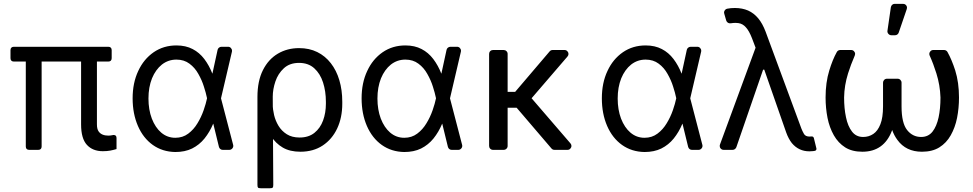

<svg xmlns="http://www.w3.org/2000/svg" viewBox="-20 -793 5147 1016"><path d="M53.3 -545.5H553.3Q561.8 -545.5 566.4 -540.8Q571 -536.2 571 -527.7V-485.1Q571 -476.6 566.4 -471.9Q561.8 -467.3 553.3 -467.3H492.9V-134.9Q492.9 -109.4 502.5 -96.6Q518.1 -75.3 554 -75.3Q563.2 -75.3 577.1 -78.1Q578.1 -78.1 578.5 -78.5H579.2Q581.7 -78.8 583.8 -78.5Q596.6 -77.4 596.6 -62.5V-19.9V-4.3Q580.3 0.7 563.4 3.9Q546.5 7.1 524.1 7.1Q470.5 7.1 439.8 -26.5Q409.1 -60 409.1 -134.9V-467.3H200.3V-17.8Q200.3 -9.2 195.7 -4.6Q191.1 0 182.5 0H134.2Q125.7 0 121.1 -4.6Q116.5 -9.2 116.5 -17.8V-467.3H53.3Q44.7 -467.3 40.1 -471.9Q35.5 -476.6 35.5 -485.1V-527.7Q35.5 -536.2 40.1 -540.8Q44.7 -545.5 53.3 -545.5Z M1058.9 -334.9Q1048.7 -368.3 1029.5 -402Q1011.4 -434.7 982.6 -456Q954.2 -477.6 913.4 -477.6Q870.4 -477.6 836.6 -451.3Q803.6 -424.7 784.4 -378.6Q765.6 -331.3 765.6 -271.7Q765.6 -212.7 783.4 -165.5Q801.8 -117.9 833.1 -91.3Q865.4 -63.9 907.7 -63.9Q947.1 -63.9 976.2 -85.9Q1005.3 -107.6 1025.2 -141Q1044.7 -172.9 1057.5 -209.5Q1070 -245.4 1075.3 -271.7L1075.6 -273.1L1075.3 -274.5Q1069.6 -302.2 1058.9 -334.9ZM711.6 -417.6Q740.4 -480.1 793.3 -516.7Q845.9 -552.6 913.4 -552.6Q963.1 -552.6 999.3 -533.4Q1035.2 -514.9 1061.1 -480.8Q1087 -446.4 1103.7 -403.4H1104L1131.4 -529.1Q1132.8 -536.2 1138.7 -540.8Q1144.5 -545.5 1152 -545.5H1187.1Q1195.7 -545.5 1201.7 -539.2Q1207.7 -533 1207.7 -524.5Q1207.7 -521.3 1207.4 -519.9L1149.5 -272.7L1213.8 -26.3Q1214.5 -22.7 1214.5 -21.3Q1214.5 -12.8 1208.3 -6.4Q1202.1 0 1193.5 0H1158.4Q1151.3 0 1145.8 -4.4Q1140.3 -8.9 1138.5 -16L1108.7 -138.1H1108Q1089.8 -94.5 1062.1 -60Q1034.8 -26.3 996.4 -7.1Q958.5 11.4 907.7 11.4Q839.8 10.3 788.7 -25.9Q737.9 -62.1 709.9 -126.4Q681.8 -191.1 681.8 -272.7Q681.8 -354.8 711.6 -417.6Z M1408.4 203.1H1360.1Q1348.7 203.1 1345.5 199.9Q1342.3 196.7 1342.3 185.4V-279.8Q1342.3 -364.3 1371.3 -421.9Q1400.2 -479.4 1450.1 -508.9Q1500 -538.4 1562.5 -538.4Q1616.5 -538.4 1658.7 -517.6Q1701 -496.8 1730.6 -458.6Q1760.3 -420.5 1775.7 -368.6Q1791.2 -316.8 1791.2 -254.3V-244.3Q1791.2 -170.5 1764.2 -113.1Q1737.2 -55.8 1687.5 -22.9Q1637.8 9.9 1569.6 9.9Q1514.2 9.9 1476.4 -12.1Q1438.6 -34.1 1412.8 -74.6Q1387.1 -115.1 1367.9 -170.5L1423.3 -240.1Q1423.3 -214.5 1430.4 -184.3Q1437.5 -154.1 1453.8 -127.1Q1470.2 -100.1 1497.5 -82.7Q1524.9 -65.3 1565.3 -65.3Q1612.9 -65.3 1643.8 -90Q1674.7 -114.7 1689.6 -155.4Q1704.5 -196 1704.5 -244.3V-254.3Q1704.5 -309.7 1689.5 -356.5Q1674.4 -403.4 1642.9 -431.8Q1611.5 -460.2 1562.5 -460.2Q1512.8 -460.2 1482.1 -431.8Q1451.3 -403.4 1437.3 -361.9Q1423.3 -320.3 1423.3 -281.2L1426.1 185.4Q1426.1 196.7 1422.9 199.9Q1419.7 203.1 1408.4 203.1Z M2270.6 -334.9Q2260.3 -368.3 2241.1 -402Q2223 -434.7 2194.2 -456Q2165.8 -477.6 2125 -477.6Q2082 -477.6 2048.3 -451.3Q2015.3 -424.7 1996.1 -378.6Q1977.3 -331.3 1977.3 -271.7Q1977.3 -212.7 1995 -165.5Q2013.5 -117.9 2044.7 -91.3Q2077.1 -63.9 2119.3 -63.9Q2158.7 -63.9 2187.9 -85.9Q2217 -107.6 2236.9 -141Q2256.4 -172.9 2269.2 -209.5Q2281.6 -245.4 2286.9 -271.7L2287.3 -273.1L2286.9 -274.5Q2281.2 -302.2 2270.6 -334.9ZM1923.3 -417.6Q1952.1 -480.1 2005 -516.7Q2057.5 -552.6 2125 -552.6Q2174.7 -552.6 2210.9 -533.4Q2246.8 -514.9 2272.7 -480.8Q2298.7 -446.4 2315.3 -403.4H2315.7L2343 -529.1Q2344.5 -536.2 2350.3 -540.8Q2356.2 -545.5 2363.6 -545.5H2398.8Q2407.3 -545.5 2413.4 -539.2Q2419.4 -533 2419.4 -524.5Q2419.4 -521.3 2419 -519.9L2361.2 -272.7L2425.4 -26.3Q2426.1 -22.7 2426.1 -21.3Q2426.1 -12.8 2419.9 -6.4Q2413.7 0 2405.2 0H2370Q2362.9 0 2357.4 -4.4Q2351.9 -8.9 2350.1 -16L2320.3 -138.1H2319.6Q2301.5 -94.5 2273.8 -60Q2246.4 -26.3 2208.1 -7.1Q2170.1 11.4 2119.3 11.4Q2051.5 10.3 2000.4 -25.9Q1949.6 -62.1 1921.5 -126.4Q1893.5 -191.1 1893.5 -272.7Q1893.5 -354.8 1923.3 -417.6Z M2568.2 -20.6V-507.8Q2568.2 -516.3 2574.2 -522.4Q2580.3 -528.4 2588.8 -528.4H2645.2Q2653.8 -528.4 2660 -522.4Q2666.2 -516.3 2666.2 -507.8V-306.8H2706L2888.5 -521Q2891.3 -524.5 2895.6 -526.5Q2899.9 -528.4 2904.5 -528.4H2967.3Q2976.2 -528.4 2982.2 -522Q2988.3 -515.6 2988.3 -507.5Q2988.3 -500.4 2983 -494L2793 -273.1L2998.6 -34.4Q3003.9 -28.1 3003.9 -21Q3003.9 -12.8 2997.9 -6.4Q2991.8 0 2983 0H2914.4Q2904.5 0 2898.4 -7.1L2713.8 -223H2666.2V-20.6Q2666.2 -12.1 2660 -6Q2653.8 0 2645.2 0H2588.8Q2580.3 0 2574.2 -6Q2568.2 -12.1 2568.2 -20.6Z M3541.9 -334.9Q3531.6 -368.3 3512.4 -402Q3494.3 -434.7 3465.6 -456Q3437.1 -477.6 3396.3 -477.6Q3353.3 -477.6 3319.6 -451.3Q3286.6 -424.7 3267.4 -378.6Q3248.6 -331.3 3248.6 -271.7Q3248.6 -212.7 3266.3 -165.5Q3284.8 -117.9 3316.1 -91.3Q3348.4 -63.9 3390.6 -63.9Q3430 -63.9 3459.2 -85.9Q3488.3 -107.6 3508.2 -141Q3527.7 -172.9 3540.5 -209.5Q3552.9 -245.4 3558.2 -271.7L3558.6 -273.1L3558.2 -274.5Q3552.6 -302.2 3541.9 -334.9ZM3194.6 -417.6Q3223.4 -480.1 3276.3 -516.7Q3328.8 -552.6 3396.3 -552.6Q3446 -552.6 3482.2 -533.4Q3518.1 -514.9 3544 -480.8Q3570 -446.4 3586.6 -403.4H3587L3614.3 -529.1Q3615.8 -536.2 3621.6 -540.8Q3627.5 -545.5 3634.9 -545.5H3670.1Q3678.6 -545.5 3684.7 -539.2Q3690.7 -533 3690.7 -524.5Q3690.7 -521.3 3690.3 -519.9L3632.5 -272.7L3696.7 -26.3Q3697.4 -22.7 3697.4 -21.3Q3697.4 -12.8 3691.2 -6.4Q3685 0 3676.5 0H3641.3Q3634.2 0 3628.7 -4.4Q3623.2 -8.9 3621.4 -16L3591.6 -138.1H3590.9Q3572.8 -94.5 3545.1 -60Q3517.8 -26.3 3479.4 -7.1Q3441.4 11.4 3390.6 11.4Q3322.8 10.3 3271.7 -25.9Q3220.9 -62.1 3192.8 -126.4Q3164.8 -191.1 3164.8 -272.7Q3164.8 -354.8 3194.6 -417.6Z M4262.8 7.8Q4272.4 7.8 4282.3 6.7Q4288 6 4291.5 5.3Q4295.5 4.6 4297.9 1.8Q4300.4 -1.1 4300.4 -5Q4300.4 -6.7 4300.1 -7.8L4286.6 -62.9Q4285.5 -66.4 4282.7 -68.7Q4279.8 -71 4276.3 -71Q4272.4 -71 4269.4 -70.7Q4266.3 -70.3 4264.2 -70.3Q4242.5 -70.3 4234.4 -84.2Q4225.9 -99.1 4220.9 -112.2L4031.2 -625.7Q4014.9 -668.7 3992.5 -695.7Q3969.5 -723.4 3938.9 -737.2Q3907.7 -750.7 3868.6 -750.7Q3846.2 -750.7 3829.9 -747.2H3828.5Q3821 -745.7 3816.2 -739.7Q3811.4 -733.7 3811.4 -726.6Q3811.4 -723.7 3812.5 -720.5L3822.8 -684.7Q3825.3 -676.8 3832 -672.6Q3838.8 -668.3 3846.6 -669.7Q3860.4 -671.9 3871.8 -671.9Q3880.3 -671.9 3887.1 -670.8Q3910.5 -667.6 3927.2 -648.1Q3944.2 -629.6 3959.2 -590.9L3978.3 -540.5L3789.8 -28.1Q3788.4 -23.1 3788.4 -21Q3788.4 -12.4 3794.4 -6.2Q3800.4 0 3809.7 0H3856.5Q3863.3 0 3868.6 -3.9Q3873.9 -7.8 3876.4 -13.8L4018.1 -424.4H4029.8L3995 -585.2L3978.3 -540.5L3982.2 -530.5L4008.2 -470.2L4140.3 -92Q4152.3 -58.6 4170.1 -35.9Q4188.6 -13.8 4211.6 -3.2Q4234.7 7.8 4262.8 7.8Z M4897.7 -507.5Q4897.7 -502.5 4899.5 -498.9Q4919.4 -454.9 4935 -404.8Q4954.5 -342.7 4956.7 -277Q4956.7 -218.4 4946.7 -171.9Q4936.4 -124.3 4914.4 -96.2Q4892 -68.2 4854.4 -68.2Q4809.3 -68.2 4780.2 -104.8Q4750.7 -141.7 4750.7 -230.1V-355.5Q4750.7 -364 4744.7 -370.2Q4738.6 -376.4 4730.1 -376.4H4703.5H4701H4698.9H4673.7Q4664.8 -376.4 4658.7 -370.2Q4652.7 -364 4652.7 -355.5V-230.1Q4652.7 -170.8 4638.8 -135.7Q4625 -100.1 4601.2 -84.2Q4577.4 -68.2 4547.6 -68.2Q4510.3 -68.2 4488.6 -96.6Q4466.3 -125.4 4456.7 -172.6Q4446.7 -219.1 4446.7 -277Q4447.8 -341.3 4467.7 -404.8Q4481.9 -449.9 4503.2 -499.3Q4505 -503.9 4505 -507.5Q4505 -516 4498.9 -522.2Q4492.9 -528.4 4484 -528.4H4426.1Q4420.5 -528.4 4415.5 -525.4Q4410.5 -522.4 4408 -517.4Q4385.7 -477.6 4368.3 -420.1Q4348.7 -357.2 4348.7 -277Q4348.7 -221.2 4359 -169Q4369 -118.6 4392.4 -77.1Q4415.5 -36.6 4452.4 -13.1Q4489 9.9 4543.3 9.9Q4600.5 9.9 4639.6 -18.1Q4678.3 -45.8 4699.2 -99.8L4701 -105.1Q4719.5 -156.2 4719.5 -230.1V-355.5Q4719.5 -363.3 4714.1 -369.3Q4708.8 -375.4 4701 -376.4Q4693.2 -375.4 4687.9 -369.3Q4682.5 -363.3 4682.5 -355.5V-230.1Q4682.5 -156.2 4701 -105.1Q4711.6 -75.6 4728.7 -52.6Q4774.1 9.9 4858.7 9.9Q4913.4 9.9 4950.6 -13.1Q4988.3 -36.6 5011 -77.1Q5034.4 -118.6 5044.4 -169Q5054.7 -221.2 5054.7 -277Q5054.7 -356.2 5034.8 -420.1Q5016.3 -477.6 4994 -517.4Q4991.5 -522.4 4986.5 -525.4Q4981.5 -528.4 4975.9 -528.4H4918.3Q4909.8 -528.4 4903.8 -522.2Q4897.7 -516 4897.7 -507.5ZM4696.7 -606.5H4716.3Q4723 -606.5 4728.3 -610.4Q4733.7 -614.3 4735.8 -620.7L4778.4 -745.4Q4779.5 -748.6 4779.5 -752.1Q4779.5 -760.7 4773.4 -766.7Q4767.4 -772.7 4758.9 -772.7H4714.8Q4707 -772.7 4701.3 -767.8Q4695.7 -762.8 4694.2 -755L4676.1 -630.3Q4674.7 -621.1 4681.1 -613.8Q4687.5 -606.5 4696.7 -606.5Z"/></svg>

Font: DeltaSans
Style: Regular
Weight: 400
Designer: Rasmus Andersson
Foundry: rsms
Version: Version 3.012